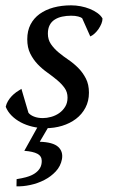

<svg xmlns="http://www.w3.org/2000/svg" viewBox="-20 -460 429 705"><path d="M228 -101.6Q228 -122.1 217 -137.2Q206.1 -152.3 189.7 -166Q173.3 -179.7 154.1 -193.4Q134.8 -207 118.4 -224.1Q102.1 -241.2 91.1 -263.2Q80.1 -285.2 80.1 -315.9Q80.1 -346.7 92 -369.9Q104 -393.1 125.5 -408.7Q147 -424.3 176.5 -432.4Q206.1 -440.4 241.2 -440.4Q258.8 -440.4 276.6 -437Q294.4 -433.6 310.1 -427.2Q325.7 -420.9 338.1 -411.9Q350.6 -402.8 356.4 -392.1Q356.4 -382.8 352.3 -372.8Q348.1 -362.8 341.8 -353.5Q335.4 -344.2 327.4 -336.9Q319.3 -329.6 311.5 -326.2L281.7 -393.1Q277.8 -396.5 267.3 -399.4Q256.8 -402.3 241.2 -402.3Q223.6 -402.3 208 -398.9Q192.4 -395.5 180.7 -387.9Q168.9 -380.4 162.4 -367.7Q155.8 -355 155.8 -336.4Q155.8 -314.5 167 -298.1Q178.2 -281.7 194.8 -267.8Q211.4 -253.9 231.2 -240.5Q251 -227.1 267.6 -210.2Q284.2 -193.4 295.4 -171.6Q306.6 -149.9 306.6 -119.6Q306.6 -88.9 293.7 -64.5Q280.8 -40 258.8 -23.4Q236.8 -6.8 208 2Q179.2 10.7 147.5 10.7Q122.6 10.7 99.1 5.1Q75.7 -0.5 56.4 -10.7Q37.1 -21 22.7 -35.4Q8.3 -49.8 1 -67.9Q3.4 -79.1 9.3 -88.9Q15.1 -98.6 22.9 -106.9Q30.8 -115.2 40 -121.8Q49.3 -128.4 58.6 -133.8L84.5 -45.9Q90.8 -37.6 104.7 -32Q118.7 -26.4 137.2 -26.4Q151.9 -26.4 167.7 -30.8Q183.6 -35.2 197 -44.4Q210.4 -53.7 219.2 -67.9Q228 -82 228 -101.6ZM126 60.5Q174.3 62 193.4 79.1Q212.4 96.2 207.5 124.5Q202.6 150.4 184.8 169.4Q167 188.5 142.8 200.9Q118.7 213.4 91.3 219.2Q64 225.1 40.5 224.1L41 197.8Q61 194.8 78.1 189.9Q95.2 185.1 107.4 177Q119.6 168.9 126.5 157.7Q133.3 146.5 133.3 130.9Q133.3 113.3 117.4 104.7Q101.6 96.2 69.3 93.8L122.1 -1H162.1Z"/></svg>

Font: PT Astra Serif
Style: Italic
Weight: 400
Italic angle: -16°
Designer: A.Korolkova, I. Chaeva
Foundry: ParaType Ltd
Version: Version 1.001